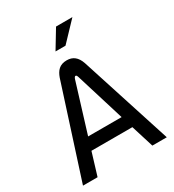

<svg xmlns="http://www.w3.org/2000/svg" viewBox="-207 -998 1014 1117"><g transform="rotate(-30 300.0 -440.0)"><path d="M215 -612 18 0H116L162 -151H437L484 0H581L384 -612C368 -658 341 -679 300 -679C251 -679 229 -651 215 -612ZM187 -233 288 -561C292 -572 296 -575 300 -575C305 -575 308 -570 311 -561L412 -233ZM270 -756H337L455 -880H345Z"/></g></svg>

Font: LT Wave Mono
Style: Regular
Weight: 400
Designer: Daniel Lyons
Version: Version 2.5 (Glyphs App)